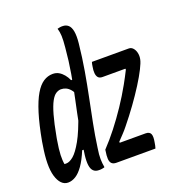

<svg xmlns="http://www.w3.org/2000/svg" viewBox="-146 -868 911 990"><g transform="rotate(-20 309.5 -373.0)"><path d="M175 -543Q194 -543 208.5 -534.5Q223 -526 234.5 -512Q246 -498 254 -480H268L257 -398Q249 -418 238 -430.5Q227 -443 214.5 -448.5Q202 -454 188 -454Q175 -454 161 -445.5Q147 -437 134 -413Q121 -389 108.5 -345Q96 -301 83 -230L81 -219Q72 -166 71 -135.5Q70 -105 74 -85Q76 -85 78.5 -85Q81 -85 84 -85Q102 -85 124 -103.5Q146 -122 173 -170Q200 -218 230 -307L197 -121H184Q164 -73 143.5 -44Q123 -15 102 -2Q81 11 60 11Q39 11 24 -4.5Q9 -20 0.5 -48.5Q-8 -77 -7.5 -119Q-7 -161 2 -214L5 -234Q21 -322 39.5 -381.5Q58 -441 79 -476.5Q100 -512 124 -527.5Q148 -543 175 -543ZM308 -757Q326 -757 338.5 -746Q351 -735 355.5 -710.5Q360 -686 356 -646Q348 -569 336 -499.5Q324 -430 310.5 -364Q297 -298 284.5 -234.5Q272 -171 263 -106Q257 -69 257.5 -45.5Q258 -22 262 0Q259 2 255 2.5Q251 3 247 4Q243 5 239 5Q235 5 230 5Q212 5 201 -5.5Q190 -16 187 -38Q184 -60 188 -93Q198 -171 211.5 -241Q225 -311 239.5 -377.5Q254 -444 265.5 -510.5Q277 -577 283 -648Q287 -688 286 -711Q285 -734 279 -753Q282 -754 285.5 -754.5Q289 -755 292.5 -756Q296 -757 300 -757Q304 -757 308 -757ZM387 -532H589Q603 -532 612.5 -521Q622 -510 625.5 -494Q629 -478 626 -462L625 -457Q622 -442 606 -410Q590 -378 563.5 -336Q537 -294 504.5 -249Q472 -204 437 -161Q422 -142 407.5 -127Q393 -112 379 -97V-91H521Q542 -91 548.5 -77Q555 -63 549 -32Q548 -24 546 -15Q544 -6 542 0H328Q311 0 302.5 -8.5Q294 -17 293 -34Q292 -51 296 -75L297 -83Q334 -122 369.5 -167.5Q405 -213 438.5 -263Q472 -313 501 -365Q511 -383 520 -400Q529 -417 538 -435L537 -440H412Q396 -440 388.5 -448.5Q381 -457 379.5 -472.5Q378 -488 382 -509Q383 -515 384 -521Q385 -527 387 -532Z"/></g></svg>

Font: Rec Mono Duotone
Style: Italic
Weight: 400
Italic angle: -10°
Monospace: yes
Version: Version 1.085; ttfautohint (v1.8.4.7-5d5b)